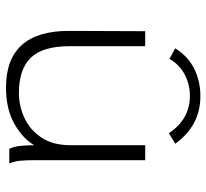

<svg xmlns="http://www.w3.org/2000/svg" viewBox="-44 -633 688 640"><g transform="rotate(90 300.0 -313.0)"><path d="M272 11Q82 11 83 -201L84 -453H134V-201Q134 -111 172.5 -71.5Q211 -32 290 -32Q333 -32 373 -50.5Q413 -69 438.5 -107Q464 -145 464 -204V-453H514V-80Q514 -61 515.5 -39.5Q517 -18 525 0H476Q468 -17 466 -39.5Q464 -62 464 -83Q441 -44 392 -16.5Q343 11 272 11ZM176 -534 141 -553Q167 -595 208.5 -616Q250 -637 300 -637Q399 -637 459 -553L424 -532Q400 -568 368.5 -585Q337 -602 300 -602Q263 -602 230 -585.5Q197 -569 176 -534Z"/></g></svg>

Font: Inconsolata Expanded Light
Style: Regular
Weight: 300
Width: 7
Monospace: yes
Designer: Raph Levien, Cyreal, Brenton Simpson
Foundry: Raph Levien, Cyreal, Google
Version: Version 3.001; ttfautohint (v1.8.2.53-6de2)